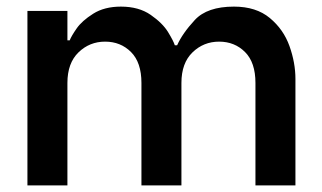

<svg xmlns="http://www.w3.org/2000/svg" viewBox="-20 -561 973 581"><path d="M63 -528H184V-439H191Q196 -452 212 -475Q228 -498 262 -519.5Q296 -541 346 -541Q400 -541 436 -516Q472 -491 488.5 -464Q505 -437 509 -424H516Q532 -460 569.5 -500.5Q607 -541 688 -541Q755 -541 796.5 -506.5Q838 -472 856 -421.5Q874 -371 874 -322V0H753V-310Q753 -372 721.5 -403.5Q690 -435 643 -435Q596 -435 562.5 -402.5Q529 -370 529 -310V0H408V-310Q408 -372 376.5 -403.5Q345 -435 298 -435Q251 -435 217.5 -402.5Q184 -370 184 -310V0H63Z"/></svg>

Font: Be Vietnam SemiBold
Style: Regular
Weight: 600
Designer: Gabriel Lam
Foundry: TypeRant
Version: Version 4.000